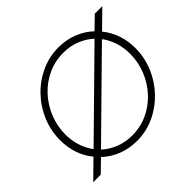

<svg xmlns="http://www.w3.org/2000/svg" viewBox="-165 -919 1138 1138"><g transform="rotate(-45 403.5 -350.0)"><path d="M388 11Q323 11 267 -11Q211 -33 169 -73L94 0H31L139 -106Q105 -147 86.5 -200Q68 -253 68 -314Q68 -394 98.5 -466Q129 -538 182 -593Q235 -648 304 -679.5Q373 -711 450 -711Q515 -711 571 -689Q627 -667 669 -627L744 -700H807L699 -594Q733 -553 751.5 -500Q770 -447 770 -386Q770 -307 740 -235.5Q710 -164 657 -108.5Q604 -53 535 -21Q466 11 388 11ZM171 -137 638 -596Q602 -629 554 -648.5Q506 -668 447 -668Q378 -668 317.5 -640Q257 -612 211.5 -563Q166 -514 140 -450.5Q114 -387 114 -316Q114 -266 128.5 -220.5Q143 -175 171 -137ZM391 -32Q460 -32 520.5 -60Q581 -88 626.5 -137Q672 -186 698 -249.5Q724 -313 724 -384Q724 -434 709.5 -480Q695 -526 667 -563L200 -104Q236 -71 284.5 -51.5Q333 -32 391 -32Z"/></g></svg>

Font: Red Hat Display VF
Style: Italic
Weight: 300
Italic angle: -12°
Designer: Pentagram, MCKL
Foundry: Pentagram, MCKL
Version: Version 1.023